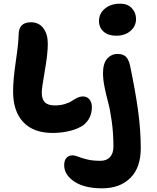

<svg xmlns="http://www.w3.org/2000/svg" viewBox="-20 -773 860 1053"><path d="M617.2 -577.1Q573.2 -577.1 548.1 -599.6Q522.9 -622.1 522.9 -657.2Q522.9 -699.2 555.7 -726.1Q588.4 -752.9 639.2 -752.9Q680.2 -752.9 703.1 -728Q726.1 -703.1 726.1 -668.9Q726.1 -629.4 695.6 -603.3Q665 -577.1 617.2 -577.1ZM268.1 -43.9Q164.1 -43.9 107.9 -103Q51.8 -162.1 51.8 -272Q51.8 -335.4 66.9 -438Q82 -540.5 82 -580.1Q82 -650.9 148.9 -650.9Q193.8 -650.9 218 -618.2Q242.2 -585.4 242.2 -533.2Q242.2 -478 225.6 -383.8Q209 -289.6 209 -265.1Q209 -230 225.8 -212.4Q242.7 -194.8 280.8 -194.8Q311.5 -194.8 336.4 -202.6Q361.3 -210.4 374.3 -219.5Q387.2 -228.5 403.3 -236.3Q419.4 -244.1 435.1 -244.1Q457 -244.1 470.5 -228Q483.9 -211.9 483.9 -186Q483.9 -125.5 439 -87.9Q408.2 -65.9 362.5 -54.9Q316.9 -43.9 268.1 -43.9ZM540 259.8Q443.4 259.8 387.7 222.9Q332 186 332 132.8Q332 107.4 344.2 93.3Q356.4 79.1 377 79.1Q391.1 79.1 409.2 86.4Q427.2 93.8 457.3 101.3Q487.3 108.9 530.8 108.9Q564.9 108.9 583.5 88.4Q602.1 67.9 602.1 30.8Q602.1 -41.5 593 -106.4Q584 -171.4 573.5 -210Q563 -248.5 554 -292.5Q544.9 -336.4 544.9 -371.1Q544.9 -425.3 567.9 -451.2Q590.8 -477.1 625 -477.1Q652.8 -477.1 668.7 -463.6Q684.6 -450.2 692.9 -415Q722.2 -275.4 737.1 -167.5Q752 -59.6 752 40Q752 146.5 694.8 203.1Q637.7 259.8 540 259.8Z"/></svg>

Font: Shantell Sans Irregular
Style: Bold
Weight: 700
Designer: Stephen Nixon, Anya Danilova, Shantell Martin
Foundry: Arrow Type
Version: Version 1.006;[9816181b4]